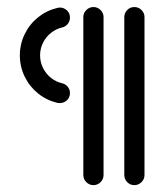

<svg xmlns="http://www.w3.org/2000/svg" viewBox="-20 -539 482 559"><path d="M37.8 -377.8Q37.8 -410.7 51.9 -439.6Q65.9 -468.5 90.7 -488.5Q115.6 -508.5 146.7 -515.9Q150.7 -517 154.4 -517Q165.9 -517 174.8 -508.9Q183.7 -500.7 183.7 -487.8Q183.7 -477.8 177.6 -469.8Q171.5 -461.9 161.9 -459.3Q143.3 -455.2 128.5 -443.3Q113.7 -431.5 105.2 -414.4Q96.7 -397.4 96.7 -377.8Q96.7 -358.5 105.2 -341.3Q113.7 -324.1 128.5 -312.2Q143.3 -300.4 161.9 -296.3Q171.5 -293.7 177.6 -285.9Q183.7 -278.1 183.7 -268.1Q183.7 -255.2 174.8 -247Q165.9 -238.9 154.1 -238.9Q148.9 -238.9 146.7 -239.6Q115.6 -247 90.7 -267Q65.9 -287 51.9 -315.9Q37.8 -344.8 37.8 -377.8ZM252.2 0Q240 0 231.3 -8.7Q222.6 -17.4 222.6 -29.6V-489.3Q222.6 -501.1 231.3 -509.8Q240 -518.5 252.2 -518.5Q264.1 -518.5 272.8 -509.8Q281.5 -501.1 281.5 -489.3V-29.6Q281.5 -17.4 272.8 -8.7Q264.1 0 252.2 0ZM371.1 0Q358.9 0 350.4 -8.7Q341.9 -17.4 341.9 -29.6V-489.3Q341.9 -501.1 350.4 -509.8Q358.9 -518.5 371.1 -518.5Q383.3 -518.5 392 -509.8Q400.7 -501.1 400.7 -489.3V-29.6Q400.7 -17.4 392 -8.7Q383.3 0 371.1 0Z"/></svg>

Font: 26F Galaxy Hebrew Medium
Style: Regular
Weight: 500
Designer: C₂₉H₂₅N₃O₅
Version: Version 1.000